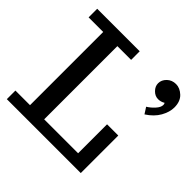

<svg xmlns="http://www.w3.org/2000/svg" viewBox="-186 -927 1104 1104"><g transform="rotate(45 365.5 -375.0)"><path d="M16.1 0V-69.8H134.8V-665H16.1V-734.9H361.8V-665H250V-69.8H525.9V-305.2H617.2V0ZM637.7 -497.6 613.3 -535.6Q636.7 -549.8 656.5 -571.8Q676.3 -593.8 676.3 -612.8Q676.3 -621.1 672.4 -626.5Q653.3 -614.7 631.3 -614.7Q606 -614.7 586.2 -634.8Q566.4 -654.8 566.4 -679.7Q566.4 -707 588.4 -728.3Q610.4 -749.5 643.1 -749.5Q675.3 -749.5 703.4 -722.9Q731.4 -696.3 731.4 -647.5Q731.4 -609.9 708.5 -569.1Q685.5 -528.3 637.7 -497.6Z"/></g></svg>

Font: Trocchi
Style: Regular
Weight: 400
Designer: Vernon Adams
Foundry: Vernon Adams
Version: Version 1.101; ttfautohint (v1.8.4.7-5d5b);gftools[0.9.27]